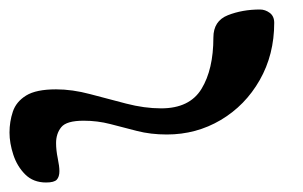

<svg xmlns="http://www.w3.org/2000/svg" viewBox="-30 -301 637 404"><path d="M67 83Q40 83 23 66Q6 49 -2 24.5Q-10 0 -10 -22Q-10 -45 -3 -66Q4 -87 25 -100Q46 -113 88 -113Q122 -113 159.5 -103Q197 -93 235.5 -83Q274 -73 309 -73Q369 -73 394 -114Q419 -155 419 -222Q419 -257 449.5 -269Q480 -281 517 -281Q528 -281 537.5 -274Q547 -267 547 -253Q547 -186 516.5 -132.5Q486 -79 434.5 -48.5Q383 -18 321 -18Q287 -18 258 -25.5Q229 -33 202 -40Q175 -47 146 -47Q110 -47 99 -33.5Q88 -20 88 0Q88 15 91.5 32Q95 49 95 59Q95 71 89.5 77Q84 83 67 83Z"/></svg>

Font: Solitreo
Style: Regular
Weight: 400
Designer: Nathan Gross, Bryan Kirschen, Binghamton University
Foundry: Eli Heuer
Version: Version 1.100; ttfautohint (v1.8.4.7-5d5b)